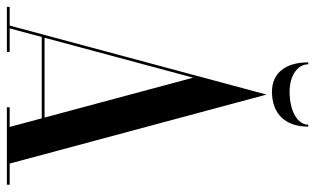

<svg xmlns="http://www.w3.org/2000/svg" viewBox="-220 -700 896 545"><g transform="rotate(90 227.5 -428.0)"><path d="M216 -752.5C279.5 -752.5 315 -791.5 315 -855.5H309.5C309.5 -826 272 -802.5 216 -802.5C169 -802.5 138 -826 138 -855.5H132.5C132.5 -791.5 162.5 -752.5 216 -752.5ZM224 -737 172 -544V-543.7L28.1 -8H-25.1V0H102.9V-8H36.1L60.5 -99H291.4L315.8 -8H259.9V0H479.9V-8H419.8ZM176 -528.8 289.2 -107H62.7Z"/></g></svg>

Font: Picaflor 48 pt
Style: Regular
Weight: 400
Designer: Ariel Martín Pérez
Foundry: Tunera Type Foundry
Version: Version 1.000;hotconv 1.0.109;makeotfexe 2.5.65596